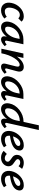

<svg xmlns="http://www.w3.org/2000/svg" viewBox="1423 -2174 757 3643"><g transform="rotate(90 1801.5 -352.5)"><path d="M327 -321Q302 -350 263 -350Q213 -350 178 -305.5Q143 -261 130 -198Q117 -136 134.5 -100.5Q152 -65 196 -65Q253 -65 297 -102L332 -57Q262 6 176 6Q96 6 57 -48.5Q18 -103 36 -192Q55 -288 127.5 -356.5Q200 -425 289 -425Q359 -425 390 -381Z M826 -100 855 -62Q784 6 731 6Q696 6 679 -16.5Q662 -39 673 -85L677 -104Q639 -52 591 -23Q543 6 496 6Q435 6 407.5 -38.5Q380 -83 394 -149Q416 -257 515 -337.5Q614 -418 726 -418H820L754 -111Q745 -69 770 -69Q790 -69 826 -100ZM532 -70Q584 -70 635 -133.5Q686 -197 704 -278L718 -346H715Q632 -346 567 -289Q502 -232 488 -149Q475 -70 532 -70Z M1350 -100 1380 -63Q1311 6 1249 6Q1212 6 1195.5 -16.5Q1179 -39 1191 -85L1240 -279Q1257 -347 1209 -347Q1148 -347 1083.5 -246Q1019 -145 991 0H904L995 -418H1079L1053 -296Q1147 -425 1251 -425Q1301 -425 1325 -390.5Q1349 -356 1330 -289L1282 -111Q1270 -71 1297 -71Q1315 -71 1350 -100Z M1864 -100 1893 -62Q1822 6 1769 6Q1734 6 1717 -16.5Q1700 -39 1711 -85L1715 -104Q1677 -52 1629 -23Q1581 6 1534 6Q1473 6 1445.5 -38.5Q1418 -83 1432 -149Q1454 -257 1553 -337.5Q1652 -418 1764 -418H1858L1792 -111Q1783 -69 1808 -69Q1828 -69 1864 -100ZM1570 -70Q1622 -70 1673 -133.5Q1724 -197 1742 -278L1756 -346H1753Q1670 -346 1605 -289Q1540 -232 1526 -149Q1513 -70 1570 -70Z M2330 -71Q2349 -71 2382 -100L2412 -63Q2344 6 2285 6Q2250 6 2237.5 -21Q2225 -48 2235 -93L2238 -108Q2198 -54 2148 -24Q2098 6 2049 6Q1988 6 1959 -37Q1930 -80 1943 -151Q1964 -261 2064.5 -340.5Q2165 -420 2293 -421L2357 -711H2447L2314 -111Q2304 -71 2330 -71ZM2085 -70Q2141 -70 2194.5 -135Q2248 -200 2264 -278L2278 -349H2277Q2181 -349 2116 -292.5Q2051 -236 2037 -151Q2024 -70 2085 -70Z M2736 -425Q2796 -425 2819.5 -395Q2843 -365 2833 -320Q2806 -195 2556 -163Q2546 -66 2636 -66Q2694 -66 2743 -97L2775 -49Q2701 6 2615 6Q2531 6 2491 -48.5Q2451 -103 2470 -192Q2491 -287 2567 -356Q2643 -425 2736 -425ZM2749 -315Q2753 -330 2743.5 -344.5Q2734 -359 2705 -359Q2658 -359 2621.5 -319Q2585 -279 2568 -220Q2644 -234 2693 -259.5Q2742 -285 2749 -315Z M2971 6Q2897 6 2842 -43L2902 -104Q2935 -65 2985 -65Q3010 -65 3027 -78.5Q3044 -92 3048 -112Q3052 -132 3038 -148.5Q3024 -165 3002 -180Q2980 -195 2958 -212Q2936 -229 2924.5 -257Q2913 -285 2921 -321Q2931 -370 2972 -397.5Q3013 -425 3071 -425Q3128 -425 3184 -393L3132 -325Q3106 -357 3060 -357Q3036 -357 3019.5 -345.5Q3003 -334 3000 -317Q2996 -300 3011 -284Q3026 -268 3049 -253Q3072 -238 3094 -220.5Q3116 -203 3128 -174Q3140 -145 3132 -109Q3120 -59 3077 -26.5Q3034 6 2971 6Z M3494 -425Q3554 -425 3577.5 -395Q3601 -365 3591 -320Q3564 -195 3314 -163Q3304 -66 3394 -66Q3452 -66 3501 -97L3533 -49Q3459 6 3373 6Q3289 6 3249 -48.5Q3209 -103 3228 -192Q3249 -287 3325 -356Q3401 -425 3494 -425ZM3507 -315Q3511 -330 3501.5 -344.5Q3492 -359 3463 -359Q3416 -359 3379.5 -319Q3343 -279 3326 -220Q3402 -234 3451 -259.5Q3500 -285 3507 -315Z"/></g></svg>

Font: EauTestInfant Semibold
Style: Italic
Weight: 600
Italic angle: -12°
Designer: Christian Thalmann (Catharsis Fonts)
Version: Version 0.001;PS 000.001;hotconv 1.0.88;makeotf.lib2.5.64775